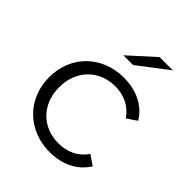

<svg xmlns="http://www.w3.org/2000/svg" viewBox="-206 -851 976 976"><g transform="rotate(45 281.5 -363.5)"><path d="M46 -263C46 -107 161 5 317 5C406 5 482 -31 523 -99L470 -135C435 -83 380 -58 317 -58C202 -58 118 -140 118 -263C118 -385 202 -468 317 -468C380 -468 435 -442 470 -390L523 -426C482 -494 408 -530 317 -530C161 -530 46 -419 46 -263ZM304 -608 466 -732H371L234 -608Z"/></g></svg>

Font: Malon Grotesk
Style: Regular
Weight: 400
Designer: Julieta Ulanovsky
Foundry: Julieta Ulanovsky
Version: Version 7.200